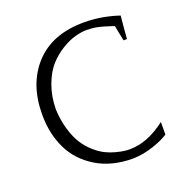

<svg xmlns="http://www.w3.org/2000/svg" viewBox="-133 -854 966 997"><g transform="rotate(-20 350.0 -355.0)"><path d="M598 -573 581 -658Q572 -661 553 -667Q534 -673 527.5 -675Q521 -677 506.5 -680.5Q492 -684 483 -685.5Q474 -687 461.5 -688Q449 -689 436 -689Q407 -689 372 -679.5Q337 -670 296.5 -645.5Q256 -621 223.5 -585Q191 -549 168.5 -489Q146 -429 145 -356Q148 -293 163.5 -242Q179 -191 200.5 -158Q222 -125 250.5 -100Q279 -75 305 -62Q331 -49 359.5 -41.5Q388 -34 405 -32Q422 -30 436 -30Q534 -30 635 -108V-39Q606 -19 550.5 0Q495 19 436 21Q318 21 233.5 -30.5Q149 -82 109 -165.5Q69 -249 69 -354Q69 -524 165 -627.5Q261 -731 436 -731Q532 -731 628 -699Q626 -676 622 -635Q618 -594 617 -573Z"/></g></svg>

Font: Afta serif
Style: Regular
Weight: 400
Designer: parq.ink
Foundry: Oriol Esparraguera Font
Version: Version 1.000